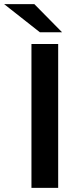

<svg xmlns="http://www.w3.org/2000/svg" viewBox="-59 -914 398 934"><path d="M94 -700H224V0H94ZM-39 -894H108L243 -757H135Z"/></svg>

Font: mBank SemiBold
Style: Regular
Weight: 600
Designer: Julieta Ulanovsky
Foundry: Julieta Ulanovsky
Version: Version 7.200